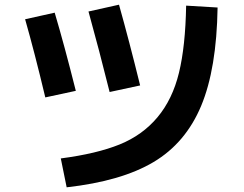

<svg xmlns="http://www.w3.org/2000/svg" viewBox="-20 -758 1040 818"><path d="M907 -726Q903 -465 837 -307Q771 -149 634 -67.5Q497 14 264 40L239 -83Q392 -103 489.5 -142.5Q587 -182 651 -258.5Q715 -335 742.5 -448Q770 -561 773 -734ZM87 -676 213 -704Q254 -566 303 -371L173 -343Q127 -536 87 -676ZM357 -709 487 -738Q530 -585 577 -394L447 -366Q403 -543 357 -709Z"/></svg>

Font: M PLUS 1p
Style: Bold
Weight: 700
Version: Version 1.062